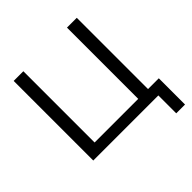

<svg xmlns="http://www.w3.org/2000/svg" viewBox="-226 -892 1226 1226"><g transform="rotate(-45 387.0 -279.0)"><path d="M671.1 0H83.3V-718.8H170.8V-75.4H564.7V-718.8H653.2V-75.4H750.5V161.5H671.1Z"/></g></svg>

Font: Min Sans VF VF
Style: Regular
Weight: 400
Designer: Jinseong-Kim, NotoSansCJK, Nunito
Foundry: Jinseong-Kim
Version: Version 1.420;Glyphs 3.1.2 (3151)